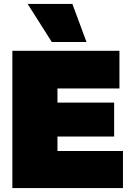

<svg xmlns="http://www.w3.org/2000/svg" viewBox="-20 -959 671 979"><path d="M43 0V-700H589V-508H273V-436H562V-263H273V-189H607V0ZM244 -745 121 -939H349L421 -745Z"/></svg>

Font: Georama Black
Style: Regular
Weight: 900
Designer: Jean-Baptiste Levee
Foundry: Production Type
Version: Version 1.001